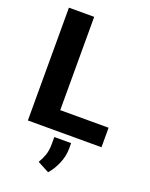

<svg xmlns="http://www.w3.org/2000/svg" viewBox="-173 -800 888 1137"><g transform="rotate(20 271.0 -232.0)"><path d="M522.5 -123V0H58.6V-710.9H217.8V-123ZM345.2 38.6V73.2Q345.2 120.6 324.7 168.5Q304.2 216.3 275.9 247.1L202.6 208.5Q218.8 182.1 229 153.1Q239.3 124 239.3 81.1V38.6Z"/></g></svg>

Font: Vazirmatn FD ExtraBold
Style: Regular
Weight: 800
Designer: Saber Rastikerdar
Foundry: Saber Rastikerdar
Version: Version 33.003